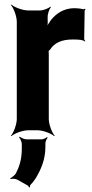

<svg xmlns="http://www.w3.org/2000/svg" viewBox="-20 -574 404 846"><path d="M354 -391 356 -393C354 -395 351 -399 351 -403L353 -527C353 -529 356 -532 357 -533L354 -536C353 -535 350 -533 348 -533C337 -536 321 -538 309 -538C261 -538 228 -515 204 -485C196 -474 186 -458 183 -449L186 -448C190 -457 191 -475 190 -488V-497C189 -511 197 -534 204 -542L202 -545C194 -537 171 -528 156 -528H104C80 -528 43 -542 30 -554L28 -552C40 -539 54 -502 54 -478V-50C54 -26 40 11 28 24L30 26C43 14 80 0 104 0H145C169 0 206 14 219 26L221 24C209 11 195 -26 195 -50V-334C195 -337 195 -350 193 -351L191 -348C192 -347 200 -354 201 -356C220 -385 251 -400 300 -400C317 -400 345 -400 354 -391ZM57 218 103 244C105 245 108 250 108 252L112 251C112 249 112 244 113 242C122 233 130 223 137 212C159 176 180 130 180 75V58C180 49 186 37 190 33L187 30C183 34 171 40 163 40H97C87 40 72 33 67 28L64 31C69 36 76 51 76 61V82C76 128 65 161 50 190C45 198 32 209 25 211L27 215C33 213 48 213 57 218Z"/></svg>

Font: Asimov
Style: Edge
Weight: 500
Designer: Google
Version: Version 2.000980: 2014